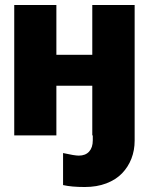

<svg xmlns="http://www.w3.org/2000/svg" viewBox="-20 -543 597 770"><path d="M37.1 -522.9H206.1V-323.2H350.1V-522.9H520V21Q520 59.6 507.1 93Q494.1 126.5 469.5 152.1Q444.8 177.7 406.5 192.4Q368.2 207 319.8 207Q266.6 207 232.9 199.2V70.8Q279.3 81.1 295.9 81.1Q322.8 81.1 337.4 64.9Q352.1 48.8 352.1 20V0H350.1V-199.2H206.1V0H37.1Z"/></svg>

Font: LT Superior Black
Style: Regular
Weight: 900
Designer: Daniel Lyons
Foundry: LyonsType
Version: Version 2.005